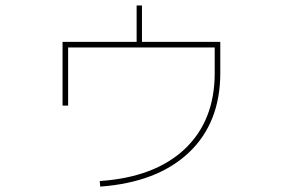

<svg xmlns="http://www.w3.org/2000/svg" viewBox="-20 -652 1040 706"><path d="M769.5 -383.8V-477.5H230.5V-263.7H210V-498H482.4V-631.8H502V-498H790V-383.8Q790 -200.2 674.3 -90.8Q558.6 18.6 348.6 34.2L346.7 13.7Q548.8 0 659.2 -104Q769.5 -208 769.5 -383.8Z"/></svg>

Font: Mgen+ 1mn thin
Style: Regular
Weight: 100
Designer: [Source Han Sans]
Ryoko NISHIZUKA  (kana & ideographs); Paul D. Hunt (Latin, Greek & Cyrillic); Wenlong ZHANG  (bopomofo
Version: Version 1.059.20150602